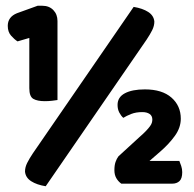

<svg xmlns="http://www.w3.org/2000/svg" viewBox="-20 -641 676 668"><path d="M180 -293Q174 -292 161.5 -290.5Q149 -289 136 -289Q110 -289 96 -297Q82 -305 82 -334V-509L41 -497Q30 -504 18.5 -517Q7 -530 7 -551Q7 -582 39 -595L111 -621H127Q151 -621 165.5 -606Q180 -591 180 -568ZM445 -617Q476 -612 495.5 -599.5Q515 -587 517 -566Q517 -551 509.5 -536Q502 -521 490 -503L139 7Q108 2 88.5 -10.5Q69 -23 67 -44Q67 -59 74.5 -74Q82 -89 94 -107ZM484 -330Q544 -330 576.5 -301.5Q609 -273 609 -228Q609 -197 588.5 -168.5Q568 -140 538 -114L500 -81H604Q607 -74 610.5 -63.5Q614 -53 614 -42Q614 -20 604.5 -11Q595 -2 579 -2H402Q391 -10 384.5 -21.5Q378 -33 378 -49Q378 -66 382 -77.5Q386 -89 392 -97L464 -163Q479 -176 488 -185.5Q497 -195 502 -202Q507 -209 508.5 -214.5Q510 -220 510 -225Q510 -238 500.5 -244.5Q491 -251 475 -251Q453 -251 436.5 -244.5Q420 -238 409 -231Q401 -238 395 -249.5Q389 -261 389 -276Q389 -303 414.5 -316.5Q440 -330 484 -330Z"/></svg>

Font: Baloo Bhaijaan
Style: Regular
Weight: 400
Designer: Devika Bhansali and Ek Type
Foundry: Ek Type
Version: Version 1.443;PS 1.000;hotconv 16.6.51;makeotf.lib2.5.65220;